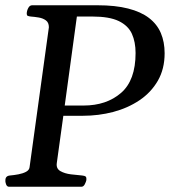

<svg xmlns="http://www.w3.org/2000/svg" viewBox="-23 -713 653 733"><path d="M11.7 0Q3.4 0 0 -9.8Q-3.4 -19.5 -2.4 -24.9Q-2.4 -41.5 15.1 -43Q31.2 -44.4 47.9 -47.6Q64.5 -50.8 76.4 -57.1Q88.4 -63.5 89.8 -74.2L163.6 -608.9Q163.6 -627 152.1 -635.3Q140.6 -643.6 124.5 -646.2Q108.4 -648.9 94.2 -649.9Q86.4 -650.9 82.8 -652.6Q79.1 -654.3 79.1 -660.6Q79.1 -671.4 84.7 -682.1Q90.3 -692.9 99.6 -692.9H349.1Q417.5 -692.9 466.3 -680.4Q515.1 -668 545.9 -644.3Q576.7 -620.6 591.1 -586.7Q605.5 -552.7 605.5 -509.8Q605.5 -449.7 579.6 -404.8Q553.7 -359.9 509.3 -330.1Q464.8 -300.3 409.2 -285.6Q353.5 -271 293.5 -271H218.8L193.8 -90.3Q190.9 -69.3 207.5 -59.8Q224.1 -50.3 248 -47.4Q272 -44.4 290.5 -43Q300.3 -42 304 -39.1Q307.6 -36.1 306.6 -24.9Q305.7 -19.5 300.8 -9.8Q295.9 0 287.6 0ZM224.1 -310.1H295.9Q383.3 -310.1 439 -358.2Q494.6 -406.2 494.6 -510.7Q494.6 -552.7 480.5 -584Q466.3 -615.2 430.4 -632.6Q394.5 -649.9 329.1 -649.9H270.5Z"/></svg>

Font: Gelasio
Style: Italic
Weight: 400
Italic angle: -8.5°
Designer: Eben Sorkin
Foundry: Eben Sorkin
Version: Version 1.008